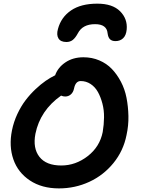

<svg xmlns="http://www.w3.org/2000/svg" viewBox="-20 -1002 775 1056"><path d="M515.1 -981.9Q598.6 -981.9 640.4 -940.2Q682.1 -898.4 676.8 -839.8Q673.8 -807.6 657.2 -791.7Q640.6 -775.9 615.2 -775.9Q595.7 -775.9 585.2 -785.9Q574.7 -795.9 571.8 -818.8Q567.4 -869.1 502.9 -869.1Q434.1 -869.1 408.2 -818.8Q394.5 -793.5 380.1 -782.2Q365.7 -771 345.2 -771Q313.5 -771 301.5 -790.8Q289.6 -810.5 298.8 -842.8Q315.9 -907.2 370.6 -944.6Q425.3 -981.9 515.1 -981.9ZM304.2 34.2Q210 34.2 144.3 -9.5Q78.6 -53.2 53.5 -125.7Q28.3 -198.2 45.9 -285.2Q55.2 -331.5 75.4 -374.8Q95.7 -418 120.4 -450.4Q145 -482.9 174.8 -511Q204.6 -539.1 231.2 -557.4Q257.8 -575.7 283.2 -587.9Q298.3 -630.9 339.8 -658.9Q381.3 -687 439 -687Q485.8 -687 526.1 -669.9Q566.4 -652.8 595 -623Q623.5 -593.3 645 -552.5Q666.5 -511.7 675.8 -464.1Q685.1 -416.5 686.3 -364Q687.5 -311.5 675.8 -258.8Q658.7 -172.4 603.8 -105Q548.8 -37.6 470.7 -1.7Q392.6 34.2 304.2 34.2ZM174.8 -266.1Q159.7 -187 196.8 -139.4Q233.9 -91.8 316.9 -91.8Q396 -91.8 462.4 -143.3Q528.8 -194.8 544.9 -275.9Q551.8 -316.9 552.2 -356.7Q552.7 -396.5 543.2 -432.6Q533.7 -468.8 518.3 -496.3Q502.9 -523.9 478.3 -540Q453.6 -556.2 423.8 -556.2Q395.5 -556.2 387.2 -515.1Q382.8 -494.1 369.6 -482.7Q356.4 -471.2 338.9 -471.2Q327.1 -471.2 315.9 -476.1Q200.7 -394.5 174.8 -266.1Z"/></svg>

Font: Shantell Sans Bouncy
Style: Italic
Weight: 600
Italic angle: -11.31°
Designer: Stephen Nixon, Anya Danilova, Shantell Martin
Foundry: Arrow Type
Version: Version 1.006;[9816181b4]